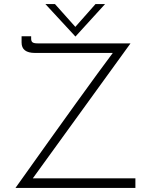

<svg xmlns="http://www.w3.org/2000/svg" viewBox="-20 -923 743 943"><path d="M645 -47V0H56Q410 -498 534 -663H152Q86 -663 86 -714V-745H133V-733Q133 -720 140 -715Q147 -710 164 -710H621L141 -47ZM496 -903 351 -744H350L203 -903H250L350 -791L449 -903Z"/></svg>

Font: Josefin Sans Light
Style: Regular
Weight: 300
Designer: Santiago Orozco
Foundry: Typemade
Version: Version 2.000